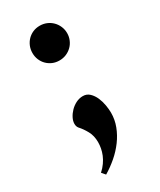

<svg xmlns="http://www.w3.org/2000/svg" viewBox="-173 -548 661 791"><g transform="rotate(-30 157.5 -153.0)"><path d="M75.2 -403.8Q75.2 -421.4 81.5 -436.5Q87.9 -451.7 98.9 -462.9Q109.9 -474.1 124.8 -480.5Q139.6 -486.8 157.2 -486.8Q174.3 -486.8 189.5 -480.5Q204.6 -474.1 215.8 -462.9Q227.1 -451.7 233.6 -436.5Q240.2 -421.4 240.2 -403.8Q240.2 -386.7 233.6 -371.6Q227.1 -356.4 215.8 -345.5Q204.6 -334.5 189.5 -328.1Q174.3 -321.8 157.2 -321.8Q139.6 -321.8 124.8 -328.1Q109.9 -334.5 98.9 -345.5Q87.9 -356.4 81.5 -371.6Q75.2 -386.7 75.2 -403.8ZM73.2 164.1Q87.9 150.9 98.1 136.2Q108.4 121.6 114.5 106.7Q120.6 91.8 123.3 77.1Q126 62.5 126 48.8Q126 18.1 113.5 -4.6Q101.1 -27.3 85.9 -43.9Q79.1 -52.2 79.1 -64.9Q79.1 -78.1 86.4 -92.5Q93.8 -106.9 105.7 -119.1Q117.7 -131.3 133.3 -139.2Q148.9 -147 166 -147Q184.6 -147 197.5 -134.5Q210.4 -122.1 218.3 -104Q226.1 -85.9 229.5 -65.7Q232.9 -45.4 232.9 -29.8Q232.9 3.4 221.2 33.9Q209.5 64.5 189.7 91.3Q169.9 118.2 143.6 140.9Q117.2 163.6 87.9 181.2Z"/></g></svg>

Font: Berkshire Swash
Style: Regular
Weight: 700
Designer: Astigmatic (AOETI)
Foundry: Astigmatic (AOETI)
Version: Version 1.000